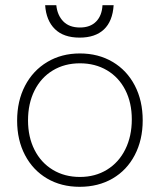

<svg xmlns="http://www.w3.org/2000/svg" viewBox="-20 -711 616 740"><path d="M46 -246Q46 -322 76.5 -380.5Q107 -439 162 -472Q217 -505 288 -505Q359 -505 414 -472.5Q469 -440 499.5 -381.5Q530 -323 530 -247Q530 -172 499.5 -113.5Q469 -55 414 -23Q359 9 287 9Q216 9 161.5 -23Q107 -55 76.5 -113Q46 -171 46 -246ZM488 -251Q488 -315 463 -364Q438 -413 392.5 -440Q347 -467 288 -467Q229 -467 183.5 -439.5Q138 -412 113 -362Q88 -312 88 -247Q88 -183 113 -133.5Q138 -84 183.5 -56.5Q229 -29 288 -29Q347 -29 392.5 -57Q438 -85 463 -135.5Q488 -186 488 -251ZM154 -691H197Q201 -652 224 -628.5Q247 -605 288 -605Q328 -605 350.5 -628Q373 -651 375 -691H418Q414 -629 380.5 -597.5Q347 -566 287 -566Q225 -566 191.5 -599Q158 -632 154 -691Z"/></svg>

Font: Bellota Light
Style: Regular
Weight: 300
Designer: Kemie Guaida
Foundry: Kemie Guaida
Version: Version 4.001